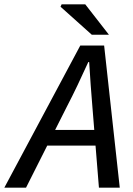

<svg xmlns="http://www.w3.org/2000/svg" viewBox="-73 -865 613 885"><path d="M-53 0 297 -655H407L479 0H383L353 -371Q349 -422 345 -473.5Q341 -525 338 -579H334Q309 -524 285 -473.5Q261 -423 234 -371L47 0ZM107 -194 125 -266H415L399 -194ZM350 -705 206 -834 211 -845H320L429 -705Z"/></svg>

Font: Source Sans 3 Medium
Style: Italic
Weight: 500
Italic angle: -11°
Designer: Paul D. Hunt
Foundry: Adobe
Version: Version 3.052;hotconv 1.1.0;makeotfexe 2.6.0